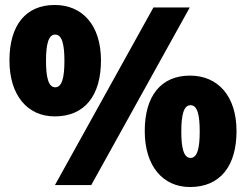

<svg xmlns="http://www.w3.org/2000/svg" viewBox="-20 -744 989 772"><path d="M200 -724C83 -724 18 -642 18 -501C18 -360 91 -276 200 -276C321 -276 386 -360 386 -501C386 -642 312 -724 200 -724ZM743 -714H597L201 0H347ZM202 -605C230 -605 239 -564 239 -499C239 -434 230 -393 202 -393C174 -393 165 -435 165 -499C165 -564 174 -605 202 -605ZM744 -440C627 -440 562 -358 562 -217C562 -76 635 8 744 8C865 8 931 -76 931 -217C931 -358 856 -440 744 -440ZM746 -321C774 -321 783 -282 783 -215C783 -150 774 -109 746 -109C718 -109 709 -151 709 -215C709 -280 718 -321 746 -321Z"/></svg>

Font: Noto Sans UI Black
Style: Regular
Weight: 900
Designer: Monotype Design Team
Foundry: Monotype Imaging Inc.
Version: Version 1.901